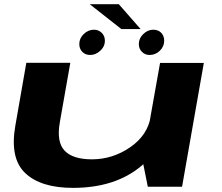

<svg xmlns="http://www.w3.org/2000/svg" viewBox="-20 -883 1048 908"><path d="M679 0H841L944 -585.5H737L654.5 -122ZM312.5 -586H104.5L52.5 -288.5Q25.5 -134 99.5 -64.2Q173.5 5.5 325 5.5Q524 5.5 647.2 -97.2Q770.5 -200 783 -272L693.5 -334.5Q678.5 -243.5 595.5 -186.5Q512.5 -129.5 414.5 -129.5Q324 -129.5 285.2 -170.8Q246.5 -212 263 -305ZM407 -623Q432.5 -623 454.2 -643Q476 -663 476 -690.5Q476 -713 461 -727.8Q446 -742.5 424.5 -742.5Q397.5 -742.5 376.2 -722.2Q355 -702 355 -674.5Q355 -652.5 369.2 -637.8Q383.5 -623 407 -623ZM687.5 -623Q715 -623 735.8 -643Q756.5 -663 756.5 -690.5Q756.5 -713 742.5 -727.8Q728.5 -742.5 705 -742.5Q679 -742.5 657.8 -722.2Q636.5 -702 636.5 -674.5Q636.5 -652.5 651.2 -637.8Q666 -623 687.5 -623ZM554 -745.5H645L542 -863H404.5Z"/></svg>

Font: Anybody ExtraExpanded
Style: Bold Italic
Weight: 700
Width: 8
Italic angle: -10°
Version: Version 1.113;gftools[0.9.25]